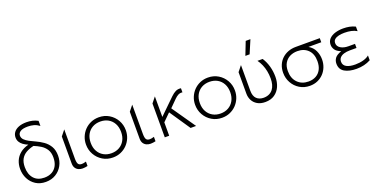

<svg xmlns="http://www.w3.org/2000/svg" viewBox="-23 -1515 4493 2293"><g transform="rotate(-20 2224.0 -368.5)"><path d="M279 15Q205.5 15 152 -19.2Q98.5 -53.5 69.2 -110.5Q40 -167.5 40 -236Q40 -291 60.2 -339Q80.5 -387 123 -422.2Q165.5 -457.5 232 -475Q196.5 -489.5 170.8 -508.5Q145 -527.5 131 -552Q117 -576.5 117 -607Q117 -644 138.2 -673Q159.5 -702 200.8 -718.5Q242 -735 302 -735Q339.5 -735 374.5 -727Q409.5 -719 444 -701V-636Q410.5 -661 374.8 -671Q339 -681 300 -681Q232.5 -681 203.2 -661Q174 -641 174 -610Q174 -580 196.5 -557.2Q219 -534.5 254 -516.2Q289 -498 327 -481Q375 -459.5 419.5 -428.5Q464 -397.5 492.5 -350Q521 -302.5 521 -231Q521 -162.5 490.2 -106.8Q459.5 -51 405 -18Q350.5 15 279 15ZM280 -39Q335.5 -39 376.2 -61.8Q417 -84.5 439 -127.5Q461 -170.5 461 -231Q461 -292.5 435.5 -332.2Q410 -372 369.5 -397Q329 -422 284 -440Q228.5 -427.5 187.2 -403.8Q146 -380 123 -339.5Q100 -299 100 -236Q100 -145.5 147 -92.2Q194 -39 280 -39Z M745 14Q717 14 693.2 3Q669.5 -8 655.2 -30.5Q641 -53 641 -88V-430L697 -500V-128Q697 -78.5 709.8 -59.2Q722.5 -40 753 -40Q763 -40 776.2 -42Q789.5 -44 809 -50V6Q796.5 9.5 776.8 11.8Q757 14 745 14Z M1132 15Q1059.5 15 1002.2 -19.8Q945 -54.5 912 -112.5Q879 -170.5 879 -240Q879 -292 898 -338.2Q917 -384.5 951.2 -419.8Q985.5 -455 1031.5 -475Q1077.5 -495 1132 -495Q1204.5 -495 1261.8 -460.2Q1319 -425.5 1352 -367.5Q1385 -309.5 1385 -240Q1385 -188 1366 -141.8Q1347 -95.5 1312.8 -60.2Q1278.5 -25 1232.5 -5Q1186.5 15 1132 15ZM1132 -39Q1188.5 -39 1232 -63.8Q1275.5 -88.5 1300.2 -133.5Q1325 -178.5 1325 -240Q1325 -301.5 1300.2 -346.8Q1275.5 -392 1232 -416.5Q1188.5 -441 1132 -441Q1075.5 -441 1032 -416.5Q988.5 -392 963.8 -346.8Q939 -301.5 939 -240Q939 -178.5 963.8 -133.5Q988.5 -88.5 1032 -63.8Q1075.5 -39 1132 -39Z M1609 14Q1581 14 1557.2 3Q1533.5 -8 1519.2 -30.5Q1505 -53 1505 -88V-430L1561 -500V-128Q1561 -78.5 1573.8 -59.2Q1586.5 -40 1617 -40Q1627 -40 1640.2 -42Q1653.5 -44 1673 -50V6Q1660.5 9.5 1640.8 11.8Q1621 14 1609 14Z M1793 0V-430L1849 -500V-239L1976 -363Q2016 -402 2046.5 -431.5Q2077 -461 2107 -475.8Q2137 -490.5 2175 -485V-433Q2145 -437 2121.5 -425Q2098 -413 2073.8 -388.8Q2049.5 -364.5 2017 -332L1984 -299L2191 0H2121L1943 -263L1849 -170V0Z M2519 15Q2446.5 15 2389.2 -19.8Q2332 -54.5 2299 -112.5Q2266 -170.5 2266 -240Q2266 -292 2285 -338.2Q2304 -384.5 2338.2 -419.8Q2372.5 -455 2418.5 -475Q2464.5 -495 2519 -495Q2591.5 -495 2648.8 -460.2Q2706 -425.5 2739 -367.5Q2772 -309.5 2772 -240Q2772 -188 2753 -141.8Q2734 -95.5 2699.8 -60.2Q2665.5 -25 2619.5 -5Q2573.5 15 2519 15ZM2519 -39Q2575.5 -39 2619 -63.8Q2662.5 -88.5 2687.2 -133.5Q2712 -178.5 2712 -240Q2712 -301.5 2687.2 -346.8Q2662.5 -392 2619 -416.5Q2575.5 -441 2519 -441Q2462.5 -441 2419 -416.5Q2375.5 -392 2350.8 -346.8Q2326 -301.5 2326 -240Q2326 -178.5 2350.8 -133.5Q2375.5 -88.5 2419 -63.8Q2462.5 -39 2519 -39Z M3068 15Q3008 15 2967.8 -8.8Q2927.5 -32.5 2907.2 -71.5Q2887 -110.5 2887 -157V-430L2943 -500V-174Q2943 -106 2976.5 -73Q3010 -40 3067 -40Q3107 -40.5 3136.2 -54.5Q3165.5 -68.5 3184.5 -93.5Q3203.5 -118.5 3212.8 -152.8Q3222 -187 3222 -228Q3222 -277.5 3213.2 -322Q3204.5 -366.5 3187.5 -406.2Q3170.5 -446 3145.5 -480H3211.5Q3246 -427 3264 -362.8Q3282 -298.5 3282 -228Q3282 -160.5 3257.8 -105.5Q3233.5 -50.5 3185.8 -17.8Q3138 15 3068 15ZM3030 -585 3095 -752H3155L3084 -585Z M3634.5 15Q3562 15 3505.5 -19.8Q3449 -54.5 3416.8 -112.5Q3384.5 -170.5 3384.5 -240Q3384.5 -293.5 3403 -337.8Q3421.5 -382 3455 -413.8Q3488.5 -445.5 3533.8 -462.8Q3579 -480 3632.5 -480H3937.5V-428H3774.5Q3828.5 -396 3852.5 -344Q3876.5 -292 3876.5 -234Q3876.5 -182 3858.8 -136.8Q3841 -91.5 3808.8 -57.5Q3776.5 -23.5 3732.2 -4.2Q3688 15 3634.5 15ZM3636.5 -39Q3691 -39 3731.8 -61.8Q3772.5 -84.5 3795 -127.5Q3817.5 -170.5 3817.5 -232Q3817.5 -324.5 3766.5 -375.2Q3715.5 -426 3631.5 -426Q3578.5 -426 3536.2 -405Q3494 -384 3469.2 -342.8Q3444.5 -301.5 3444.5 -240Q3444.5 -148 3497.8 -93.5Q3551 -39 3636.5 -39Z M4227.5 15Q4135.5 15 4077.5 -18.2Q4019.5 -51.5 4019.5 -125Q4019.5 -164 4041.8 -194.5Q4064 -225 4124.5 -246Q4070 -268 4050.8 -298.2Q4031.5 -328.5 4031.5 -360Q4031.5 -406 4060.2 -435.8Q4089 -465.5 4136 -479.8Q4183 -494 4237.5 -494Q4279 -494 4316.8 -486.8Q4354.5 -479.5 4390.5 -462V-404Q4360 -423 4321 -431.5Q4282 -440 4234.5 -440Q4196.5 -440 4163.5 -432.8Q4130.5 -425.5 4110 -408.2Q4089.5 -391 4089.5 -361Q4089.5 -320 4128.2 -296Q4167 -272 4225.5 -272H4309.5V-220H4225.5Q4182.5 -220 4149.5 -210Q4116.5 -200 4098 -179.5Q4079.5 -159 4079.5 -128Q4079.5 -83 4119.8 -61Q4160 -39 4230.5 -39Q4285.5 -39 4332.2 -51.8Q4379 -64.5 4407.5 -89V-28Q4368 -6.5 4323.2 4.2Q4278.5 15 4227.5 15Z"/></g></svg>

Font: Geologica-Sharp
Style: Regular
Weight: 100
Designer: Sindre Bremnes, Frode Helland
Foundry: Monokrom Skriftforlag AS
Version: Version 1.010;gftools[0.9.28]